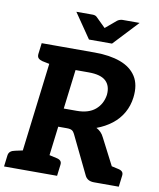

<svg xmlns="http://www.w3.org/2000/svg" viewBox="-108 -1014 901 1091"><g transform="rotate(10 342.5 -468.5)"><path d="M67 0 156 -727H387Q473 -727 534.5 -704.5Q596 -682 626 -635Q656 -588 647 -514Q641 -465 618 -424.5Q595 -384 557 -354.5Q519 -325 470 -307Q484 -300 495.5 -288.5Q507 -277 515 -260L649 0H510Q471 0 457 -30L350 -251Q344 -264 334.5 -270Q325 -276 304 -276H255L221 0ZM268 -383H343Q411 -383 449.5 -415.5Q488 -448 496 -502Q501 -554 471.5 -582Q442 -610 372 -610H296ZM555 0 516 -123 586 -109ZM-9 0 -1 -65Q1 -80 11 -88Q21 -96 38 -99L89 -110V0ZM179 -727 151 -617 102 -627Q87 -631 79 -638.5Q71 -646 72 -662L80 -727ZM199 0 226 -110 275 -99Q291 -96 299 -88Q307 -80 305 -65L297 0ZM555 0 582 -110 631 -99Q647 -96 655 -88Q663 -80 661 -65L653 0ZM608 -937 474 -794H341L243 -937H337Q354 -937 363 -927L417 -874L480 -927Q485 -931 493.5 -934Q502 -937 510 -937Z"/></g></svg>

Font: Aleo ExtraBold
Style: Italic
Weight: 800
Italic angle: -7°
Designer: Alessio Laiso
Foundry: Alessio Laiso
Version: Version 2.001;gftools[0.9.29]